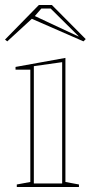

<svg xmlns="http://www.w3.org/2000/svg" viewBox="-31 -746 363 766"><path d="M36 0V-10L90 -20V-468H31V-479L230 -515V-20L284 -10V0ZM104 -14H217V-498L104 -482ZM-2 -581 -11 -588 124 -726H176L311 -590L302 -581L96 -671ZM283 -601 171 -712H134L108 -682L281 -601Z"/></svg>

Font: Kalnia Glaze Thin Medium
Style: Regular
Weight: 500
Version: Version 1.110